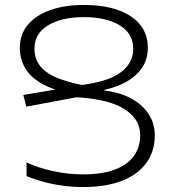

<svg xmlns="http://www.w3.org/2000/svg" viewBox="-20 -744 706 774"><path d="M362 -392 309 -359Q218 -372 163.5 -399Q109 -426 84.5 -464.5Q60 -503 60 -551Q60 -606 92.5 -644.5Q125 -683 183 -703.5Q241 -724 318 -724Q438 -724 507 -678.5Q576 -633 576 -551Q576 -507 554 -473Q532 -439 492.5 -416Q453 -393 401 -382V-379Q462 -372 507 -348Q552 -324 578 -286Q604 -248 604 -198Q604 -135 570.5 -88Q537 -41 472.5 -15.5Q408 10 315 10Q270 10 229 4Q188 -2 152 -12Q116 -22 87 -34V-89Q135 -67 195 -54Q255 -41 315 -41Q391 -41 442 -60Q493 -79 519 -114.5Q545 -150 545 -198Q545 -237 524.5 -265Q504 -293 469 -311.5Q434 -330 387.5 -339.5Q341 -349 289 -352L86 -314L74 -361L344 -407Q394 -415 433.5 -433Q473 -451 495 -480Q517 -509 517 -548Q517 -609 462.5 -642Q408 -675 318 -675Q229 -675 174 -642Q119 -609 119 -548Q119 -504 145 -474Q171 -444 225 -424.5Q279 -405 362 -392Z"/></svg>

Font: Noto Sans Armenian Light
Style: Regular
Weight: 300
Designer: Monotype Design Team
Foundry: Monotype Imaging Inc.
Version: Version 2.007